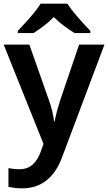

<svg xmlns="http://www.w3.org/2000/svg" viewBox="-20 -786 589 1046"><path d="M0 -543H140L248 -236Q258 -208 264.5 -180.5Q271 -153 275 -124H278Q282 -150 290 -179Q298 -208 307 -237L411 -543H549L318 71Q288 153 233.5 196.5Q179 240 101 240Q77 240 58.5 237.5Q40 235 26 232V130Q37 132 52.5 134Q68 136 85 136Q132 136 160 108.5Q188 81 202 40L217 -2ZM347 -766Q361 -744 383.5 -716.5Q406 -689 430 -663Q454 -637 472 -618V-606H386Q360 -622 330 -644Q300 -666 273 -693Q247 -666 218 -644.5Q189 -623 163 -606H77V-618Q96 -638 119.5 -663.5Q143 -689 165.5 -716.5Q188 -744 201 -766Z"/></svg>

Font: Noto Sans Kawi SemiBold
Style: Regular
Weight: 600
Designer: Fadhl Haqq
Version: Version 1.000